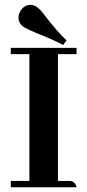

<svg xmlns="http://www.w3.org/2000/svg" viewBox="-20 -787 367 807"><path d="M301.8 0Q295.9 -24.4 275.4 -26.4H223.6V-559.6H301.8V-585.9H25.4V-559.6H103.5V-26.4H25.4V0ZM259.8 -617.2Q222.7 -651.4 169.9 -719.7Q151.4 -745.1 138.7 -754.9Q124 -766.6 109.4 -766.6Q79.1 -766.6 63.5 -736.3Q57.6 -723.6 57.6 -711.9Q58.6 -689.5 76.2 -675.8Q89.8 -665 166 -634.8Q213.9 -615.2 245.1 -597.7Z"/></svg>

Font: Abhaya Libre
Style: Bold
Weight: 700
Designer: Pushpananda Ekanayake, Sol Matas, Pathum Egodawatta
Foundry: Mooniak
Version: Version 1.050 ; ttfautohint (v1.6)